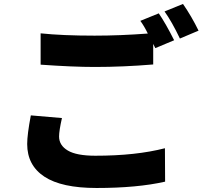

<svg xmlns="http://www.w3.org/2000/svg" viewBox="-20 -898 1040 976"><path d="M136.7 -311.5 294.9 -297.9Q280.3 -233.4 280.3 -204.1Q280.3 -159.2 324.7 -132.8Q369.1 -106.4 464.8 -106.4Q670.9 -106.4 818.4 -144.5L819.3 25.4Q677.7 57.6 470.7 57.6Q293 57.6 205.6 0Q118.2 -57.6 118.2 -166Q118.2 -213.9 136.7 -311.5ZM693.4 -792 787.1 -830.1Q823.2 -777.3 865.2 -693.4L769.5 -653.3L758.8 -674.8V-570.3Q606.4 -557.6 461.9 -557.6Q350.6 -557.6 186.5 -569.3V-728.5Q297.9 -716.8 460.9 -716.8Q589.8 -716.8 731.4 -727.5Q712.9 -765.6 693.4 -792ZM816.4 -839.8 910.2 -877.9Q954.1 -814.5 989.3 -742.2L894.5 -702.1Q853.5 -788.1 816.4 -839.8Z"/></svg>

Font: Gen Shin Gothic Heavy
Style: Bold
Weight: 900
Designer: [Source Han Sans]
Ryoko NISHIZUKA  (kana & ideographs); Paul D. Hunt (Latin, Greek & Cyrillic); Wenlong ZHANG  (bopomofo
Version: Version 1.002.20150607